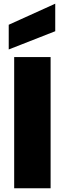

<svg xmlns="http://www.w3.org/2000/svg" viewBox="-20 -1012 348 1032"><path d="M56.2 0V-705.1H252V0ZM26.9 -878.9 276.9 -992.2V-844.2L26.9 -746.1Z"/></svg>

Font: Poppins ExtraBold
Style: Regular
Weight: 800
Designer: Ninad Kale (Devanagari), Jonny Pinhorn (Latin)
Foundry: Indian Type Foundry
Version: Version 3.200;PS 1.000;hotconv 16.6.54;makeotf.lib2.5.65590